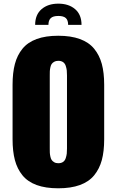

<svg xmlns="http://www.w3.org/2000/svg" viewBox="-20 -1018 639 1051"><path d="M172.4 -881.8Q172.4 -937.5 207.5 -967.8Q242.7 -998 299.3 -998Q356 -998 391.1 -968Q426.3 -938 426.3 -881.8H353Q353 -907.2 340.6 -918.9Q328.1 -930.7 299.3 -930.7Q270.5 -930.7 257.8 -918.7Q245.1 -906.7 245.1 -881.8ZM48.8 -255.4V-554.2Q48.8 -619.6 61.5 -667.7Q74.2 -715.8 103 -751.2Q131.8 -786.6 180.7 -804.4Q229.5 -822.3 298.8 -822.3Q368.2 -822.3 417.2 -804.4Q466.3 -786.6 495.4 -751.2Q524.4 -715.8 537.4 -667.7Q550.3 -619.6 550.3 -554.2V-255.4Q550.3 -189.9 537.4 -141.8Q524.4 -93.8 495.4 -58.3Q466.3 -22.9 417.2 -5.1Q368.2 12.7 298.8 12.7Q229.5 12.7 180.7 -5.1Q131.8 -22.9 103 -58.3Q74.2 -93.8 61.5 -141.8Q48.8 -189.9 48.8 -255.4ZM298.8 -124.5Q314.9 -124.5 325.2 -131.6Q335.4 -138.7 339.8 -152.3Q344.2 -166 345.5 -177.2Q346.7 -188.5 346.7 -205.1V-605Q346.7 -621.6 345.5 -632.8Q344.2 -644 339.8 -657.5Q335.4 -670.9 325.2 -678Q314.9 -685.1 298.8 -685.1Q285.6 -685.1 276.4 -679.7Q267.1 -674.3 262.5 -667.2Q257.8 -660.2 255.4 -647.7Q252.9 -635.3 252.7 -627.2Q252.4 -619.1 252.4 -605V-205.1Q252.4 -191.4 252.7 -183.1Q252.9 -174.8 255.4 -162.4Q257.8 -149.9 262.5 -142.8Q267.1 -135.7 276.4 -130.1Q285.6 -124.5 298.8 -124.5Z"/></svg>

Font: Oswald
Style: Heavy
Weight: 800
Designer: Vernon Adams
Foundry: Vernon Adams
Version: 3.0; ttfautohint (v0.95) -l 8 -r 50 -G 200 -x 0 -w "G" -W -c